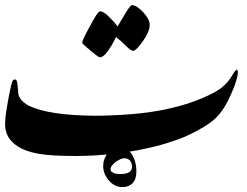

<svg xmlns="http://www.w3.org/2000/svg" viewBox="-20 -615 974 757"><path d="M353.5 -158.7Q416.5 -158.7 494.6 -164.6Q572.8 -170.4 644 -186.3Q715.3 -202.1 773.2 -226.3Q831.1 -250.5 855.2 -270.5Q879.4 -290.5 894 -315.4Q908.7 -340.3 913.1 -340.3Q918.9 -340.3 917.5 -323.7Q914.6 -300.3 898.4 -260.7Q877.4 -210 856.4 -179.9Q835.4 -149.9 805.7 -128.9Q763.2 -100.1 709.5 -76.2Q662.6 -57.1 606.9 -41.5Q522 -19.5 439.2 -9.8Q356.4 0 278.8 0Q189 0 141.1 -7.3Q63 -19.5 29.8 -54.2Q0 -81.1 0 -127.4Q0 -145.5 5.1 -179.2Q10.3 -212.9 17.1 -246.6Q23.9 -280.3 27.6 -291Q31.2 -301.8 38.6 -301.8Q45.9 -301.8 47.9 -288.8Q49.8 -275.9 52 -248Q54.2 -220.2 94.2 -197.8Q172.9 -160.2 353.5 -158.7ZM304.2 -446.8Q304.2 -456.5 334 -511.2Q363.8 -565.9 371.1 -569.3Q383.3 -574.2 407.2 -551.3Q431.2 -528.3 443.4 -510.7Q458 -534.7 475.8 -564.5Q493.7 -594.2 500 -594.7Q518.1 -594.7 543.5 -568.1Q568.8 -541.5 570.3 -518.1Q570.3 -490.2 543 -452.1Q516.6 -414.6 504.4 -414.6Q496.1 -414.6 474.9 -435.8Q453.6 -457 437.5 -468.8Q397.9 -389.2 374.5 -389.2Q368.7 -389.2 357.9 -398.4Q347.7 -407.2 325.9 -424.8Q304.2 -442.4 304.2 -446.8ZM386.8 39.4Q386.8 11.8 405.2 -11.5Q425.7 -35.5 447 -35.5Q478.8 -35.5 498.6 -8.7Q517.7 21 517.7 60.6Q517.7 91.6 503.5 106.5Q488 122.7 462.5 122.7Q432.1 122.7 409.5 96.9Q386.8 71.1 386.8 39.4ZM415.8 51.4Q415.8 62.7 425 64.8Q432.1 71.1 454.7 71.1Q500.7 71.1 500.7 42.2Q500.7 28.8 492.2 17.5Q483 9 470.3 9Q457.6 9 437.1 22.4Q415.8 39.4 415.8 51.4Z"/></svg>

Font: IranNastaliq
Style: Regular
Weight: 400
Designer: Hossein Zahedi
Version: Version 1.5